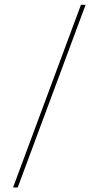

<svg xmlns="http://www.w3.org/2000/svg" viewBox="-20 -688 423 823"><path d="M56 115.5H36L327 -667.5H347Z"/></svg>

Font: Anek Malayalam Medium Thin
Style: Regular
Weight: 250
Version: Version 1.003